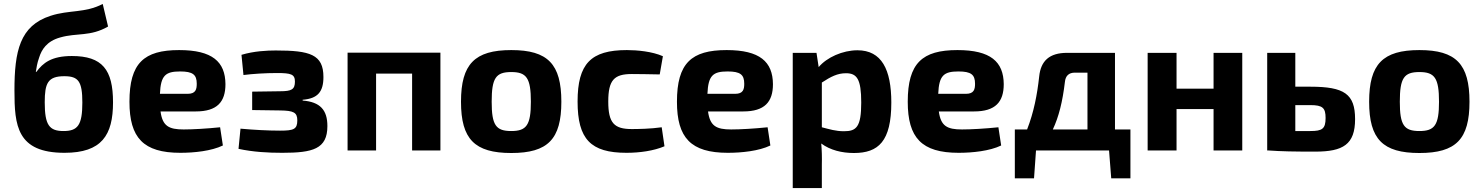

<svg xmlns="http://www.w3.org/2000/svg" viewBox="-20 -760 7485 970"><path d="M499 -740C409 -693 329 -711 235 -680C80 -630 53 -501 53 -303C53 -126 65 12 306 12C494 12 551 -77 551 -243C551 -408 497 -477 343 -477C240 -477 197 -442 164 -397H161C164 -415 167 -440 178 -470C190 -508 215 -552 285 -571C369 -595 436 -574 526 -626ZM305 -375C376 -375 396 -349 396 -242C396 -128 373 -98 301 -98C229 -98 206 -128 206 -243C206 -339 221 -375 305 -375Z M969 -197C1077 -197 1119 -245 1119 -335C1118 -448 1053 -507 885 -507C707 -507 634 -441 634 -246C634 -64 704 12 891 12C961 12 1048 3 1106 -25L1092 -117C1025 -110 953 -106 908 -106C833 -106 801 -123 791 -197ZM788 -286C792 -379 816 -399 890 -399C954 -399 974 -383 974 -337C974 -309 969 -286 928 -286Z M1210 -381C1257 -387 1320 -391 1380 -391C1450 -391 1470 -385 1470 -348C1470 -308 1453 -299 1395 -299L1254 -297V-204L1396 -202C1463 -201 1482 -192 1482 -152C1482 -107 1464 -100 1395 -100C1335 -100 1260 -104 1195 -110L1185 -8C1259 8 1334 12 1406 12C1560 12 1634 -7 1634 -123C1634 -204 1598 -245 1509 -252V-256C1585 -262 1614 -296 1614 -371C1614 -485 1546 -505 1373 -505C1330 -505 1263 -502 1200 -483Z M2205 -494H1736V0H1880V-388H2062V0H2205Z M2563 -507C2378 -507 2309 -436 2309 -246C2309 -57 2378 13 2563 13C2748 13 2816 -57 2816 -246C2816 -436 2748 -507 2563 -507ZM2563 -396C2640 -396 2662 -366 2662 -246C2662 -128 2640 -98 2563 -98C2485 -98 2464 -128 2464 -246C2464 -366 2485 -396 2563 -396Z M3323 -117C3267 -109 3203 -108 3172 -108C3083 -108 3053 -138 3053 -247C3053 -356 3083 -386 3172 -386C3209 -386 3259 -385 3313 -384L3329 -476C3275 -500 3199 -507 3147 -507C2965 -507 2898 -438 2898 -247C2898 -57 2964 12 3145 12C3212 12 3283 2 3337 -21Z M3735 -197C3843 -197 3885 -245 3885 -335C3884 -448 3819 -507 3651 -507C3473 -507 3400 -441 3400 -246C3400 -64 3470 12 3657 12C3727 12 3814 3 3872 -25L3858 -117C3791 -110 3719 -106 3674 -106C3599 -106 3567 -123 3557 -197ZM3554 -286C3558 -379 3582 -399 3656 -399C3720 -399 3740 -383 3740 -337C3740 -309 3735 -286 3694 -286Z M4105 -493H3985V190H4132V71C4133 35 4132 -1 4129 -35C4175 -1 4234 13 4294 13C4418 13 4483 -46 4483 -242C4483 -409 4434 -506 4312 -506C4237 -506 4157 -470 4116 -421ZM4132 -343C4178 -373 4211 -390 4254 -390C4309 -390 4331 -361 4331 -242C4331 -119 4307 -97 4244 -97C4202 -97 4171 -107 4132 -117Z M4901 -197C5009 -197 5051 -245 5051 -335C5050 -448 4985 -507 4817 -507C4639 -507 4566 -441 4566 -246C4566 -64 4636 12 4823 12C4893 12 4980 3 5038 -25L5024 -117C4957 -110 4885 -106 4840 -106C4765 -106 4733 -123 4723 -197ZM4720 -286C4724 -379 4748 -399 4822 -399C4886 -399 4906 -383 4906 -337C4906 -309 4901 -286 4860 -286Z M5691 -106H5613V-493H5371C5282 -493 5238 -453 5230 -373C5220 -282 5203 -193 5169 -106H5107V141H5204L5214 0H5583L5594 141H5691ZM5474 -106H5299C5329 -170 5348 -245 5360 -346C5363 -377 5380 -393 5410 -393H5474Z M6256 -493H6111V-312H5924V-493H5778V0H5924V-209H6111V0H6256Z M6524 -322V-493H6382V0H6386C6457 5 6515 6 6625 6C6765 6 6826 -30 6826 -158C6826 -285 6772 -322 6600 -322ZM6524 -98V-229H6600C6662 -229 6677 -215 6677 -164C6677 -109 6660 -98 6600 -98Z M7151 -507C6966 -507 6897 -436 6897 -246C6897 -57 6966 13 7151 13C7336 13 7404 -57 7404 -246C7404 -436 7336 -507 7151 -507ZM7151 -396C7228 -396 7250 -366 7250 -246C7250 -128 7228 -98 7151 -98C7073 -98 7052 -128 7052 -246C7052 -366 7073 -396 7151 -396Z"/></svg>

Font: SnT
Style: Bold
Weight: 700
Designer: Natanael Gama
Version: Version 1.001;PS 001.001;hotconv 1.0.70;makeotf.lib2.5.58329